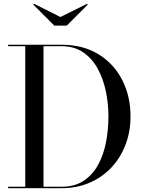

<svg xmlns="http://www.w3.org/2000/svg" viewBox="-20 -984 748 1004"><path d="M302 -750Q413.5 -750 494.2 -700.8Q575 -651.5 618.8 -566.5Q662.5 -481.5 662.5 -375Q662.5 -295 636.2 -226.8Q610 -158.5 562 -107.5Q514 -56.5 448 -28.2Q382 0 302 0H22.5V-7.5H112V-742.5H22.5V-750ZM207.5 -7.5H302Q371 -7.5 418 -39Q465 -70.5 493.5 -123Q522 -175.5 534.5 -241.2Q547 -307 547 -375Q547 -443.5 533 -509Q519 -574.5 489.8 -627Q460.5 -679.5 414 -711Q367.5 -742.5 302 -742.5H207.5ZM264 -850 154 -960 158.5 -964 296 -895 434.5 -964 439 -960 329 -850Z"/></svg>

Font: Bodoni Moda 28pt
Style: Regular
Weight: 400
Designer: Owen Earl
Foundry: indestructible type
Version: Version 2.005